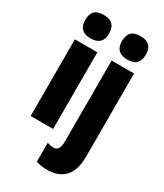

<svg xmlns="http://www.w3.org/2000/svg" viewBox="-246 -868 1022 1200"><g transform="rotate(30 265.0 -268.0)"><path d="M131.8 -775.9Q176.8 -775.9 197.3 -754.4Q217.8 -732.9 217.8 -690.9Q217.8 -606.9 131.8 -606.9Q45.9 -606.9 45.9 -690.9Q45.9 -733.9 66.4 -754.9Q86.9 -775.9 131.8 -775.9ZM212.9 -553.2V0H50.8V-553.2ZM311 -690.9Q311 -733.9 331.5 -754.9Q352.1 -775.9 397 -775.9Q441.9 -775.9 462.4 -754.4Q482.9 -732.9 482.9 -690.9Q482.9 -606.9 397 -606.9Q311 -606.9 311 -690.9ZM311 240.2Q291 240.2 269 237.3Q247.1 234.4 227.1 228V90.8Q250.5 100.1 272 100.1Q315.9 100.1 315.9 32.2V-553.2H478V44.9Q478 145.5 433.6 192.4Q389.2 239.3 311 240.2Z"/></g></svg>

Font: Open Sans Condensed ExtraBold
Style: Regular
Weight: 800
Width: 3
Designer: Monotype Design Team
Foundry: Monotype Imaging Inc.
Version: Version 3.000; ttfautohint (v1.8.4)